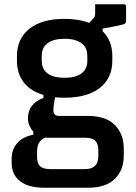

<svg xmlns="http://www.w3.org/2000/svg" viewBox="-20 -636 640 906"><path d="M285 -547Q352 -547 401 -528L423 -552Q429 -559 429 -572V-616H564Q575 -616 575 -605V-541Q575 -531 571.5 -526.5Q568 -522 555 -519Q542 -516 512 -510L464 -501V-489Q510 -444 510 -372V-349Q510 -268 451.5 -221.5Q393 -175 285 -175Q261 -175 240 -177Q236 -158 234 -143.5Q232 -129 232 -115Q232 -89 259 -89H394Q480 -89 522 -46Q564 -3 564 65V99Q564 166 522 208Q480 250 394 250H191Q114 250 74.5 219Q35 188 35 131V113Q35 68 62.5 38Q90 8 137 0V-15Q126 -27 119 -43Q112 -59 112 -78Q112 -147 185 -174V-188Q124 -206 92 -247.5Q60 -289 60 -349V-372Q60 -453 118.5 -500Q177 -547 285 -547ZM285 -453Q233 -453 205 -432.5Q177 -412 177 -372V-349Q177 -316 197 -296Q224 -269 285 -269Q337 -269 364.5 -289.5Q392 -310 392 -349V-372Q392 -406 372 -426Q343 -453 285 -453ZM218 162H381Q413 162 429 146Q437 138 440.5 125.5Q444 113 444 99V73Q444 43 430 28.5Q416 14 381 14H204Q199 14 194 13Q172 22 163.5 39Q155 56 155 78V106Q155 134 169 148Q183 162 218 162Z"/></svg>

Font: Recursive Mn Lnr St SmB
Style: Regular
Weight: 600
Monospace: yes
Version: Version 1.079;hotconv 1.0.112;makeotfexe 2.5.65598; ttfautoh